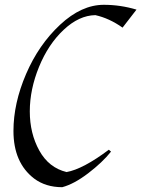

<svg xmlns="http://www.w3.org/2000/svg" viewBox="-20 -771 588 799"><path d="M412 -751Q481 -751 548 -731L490 -656Q435 -695 377 -708Q309 -707 245 -647Q181 -587 142.5 -493Q104 -399 104 -307.5Q104 -216 143.5 -144.5Q183 -73 257 -55Q325 -67 433 -148L442 -140Q406 -95 347 -50Q288 -5 239 8Q170 8 122 -28Q36 -94 36 -226Q36 -341 88.5 -463Q141 -585 230 -668Q319 -751 412 -751Z"/></svg>

Font: Felipa
Style: Regular
Weight: 400
Designer: Javier Alcaraz
Foundry: Fontstage
Version: Version 1.001